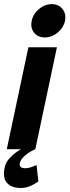

<svg xmlns="http://www.w3.org/2000/svg" viewBox="-38 -732 341 942"><path d="M-4.7 0 101.3 -500H241.3L135.3 0ZM182 -548.3Q147.7 -548.3 129 -572Q110.3 -595.7 117.7 -630Q124.3 -663.7 153.2 -687.7Q182 -711.7 216.3 -711.7Q250 -711.7 268.8 -687.7Q287.7 -663.7 281 -630Q273.7 -595.7 244.7 -572Q215.7 -548.3 182 -548.3ZM135.3 0Q135.3 0 125 4.8Q114.7 9.7 100.8 18.8Q87 28 74.7 40.8Q62.3 53.7 59.3 69.7Q56.7 81.7 64 87.5Q71.3 93.3 84.3 93.3Q103.3 93.3 122.3 85.5Q141.3 77.7 141.3 77.7L150.3 158.3Q135.3 169.3 112.7 179.8Q90 190.3 63.7 190.3Q18.7 190.3 -3.7 165.5Q-26 140.7 -14.7 88.3Q-9.3 64.7 7.8 45.5Q25 26.3 45.2 12.5Q65.3 -1.3 79.8 -8.7Q94.3 -16 94.3 -16Z"/></svg>

Font: Epunda Slab Light
Style: Italic
Weight: 300
Italic angle: -12°
Designer: Simon Atzbach
Foundry: typofactur
Version: Version 1.102